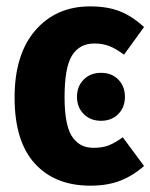

<svg xmlns="http://www.w3.org/2000/svg" viewBox="-20 -568 473 604"><path d="M263.2 -547.9Q317.9 -547.9 356.9 -532.5Q396 -517.1 433.1 -482.9L370.1 -396Q344.7 -415 323.7 -423.1Q302.7 -431.2 276.9 -431.2Q230.5 -431.2 206.8 -393.8Q183.1 -356.4 183.1 -262.2Q183.1 -215.3 189.9 -182.9Q196.8 -150.4 210.2 -133.5Q223.6 -116.7 239 -109.9Q254.4 -103 274.9 -103Q302.2 -103 322.3 -110.8Q342.3 -118.7 366.2 -136.2L433.1 -45.9Q397.5 -14.6 357.7 0.7Q317.9 16.1 264.2 16.1Q152.8 16.1 89.4 -53.7Q25.9 -123.5 25.9 -261.2Q25.9 -397 91.1 -472.4Q156.2 -547.9 263.2 -547.9ZM373 -263.2Q373 -230.5 352.1 -209.2Q331.1 -188 297.9 -188Q264.6 -188 243.4 -209.2Q222.2 -230.5 222.2 -263.2Q222.2 -296.4 243.2 -317.6Q264.2 -338.9 297.9 -338.9Q331.5 -338.9 352.3 -317.6Q373 -296.4 373 -263.2Z"/></svg>

Font: Fira Sans Compressed
Style: Bold
Weight: 700
Width: 1
Designer: Carrois Corporate & Edenspiekermann AG
Foundry: Carrois Corporate GbR & Edenspiekermann AG
Version: Version 4.203;PS 004.203;hotconv 1.0.88;makeotf.lib2.5.64775